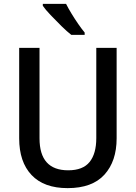

<svg xmlns="http://www.w3.org/2000/svg" viewBox="-20 -961 702 991"><path d="M582 -247Q582 -129 519 -59.5Q456 10 329 10Q207 10 143 -57.5Q79 -125 79 -247V-714H184V-247Q184 -82 332 -82Q408 -82 442.5 -125Q477 -168 477 -248V-714H582ZM321 -941Q332 -919 349 -891Q366 -863 384 -837Q402 -811 417 -793V-781H348Q326 -798 297 -826.5Q268 -855 241 -883.5Q214 -912 201 -931V-941Z"/></svg>

Font: Noto Sans Georgian SemiCondensed Medium
Style: Regular
Weight: 500
Width: 4
Designer: Monotype Design Team, Akaki Razmadze
Foundry: Google LLC
Version: Version 2.005; ttfautohint (v1.8.4.7-5d5b)